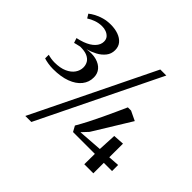

<svg xmlns="http://www.w3.org/2000/svg" viewBox="-205 -1030 1296 1296"><g transform="rotate(45 443.5 -382.0)"><path d="M109 -305Q84.5 -305 59.5 -309.2Q34.5 -313.5 20.5 -318.5L21 -353Q34 -349 51.5 -346.2Q69 -343.5 84 -343.5Q139 -343.5 175.2 -360Q211.5 -376.5 229.2 -402.5Q247 -428.5 247 -457.5Q247 -481.5 235.8 -500.8Q224.5 -520 199.5 -531.2Q174.5 -542.5 132 -542Q128 -541 119 -539Q110 -537 100.8 -534.8Q91.5 -532.5 85 -530.5L73.5 -565Q86.5 -567.5 100 -571.5Q113.5 -575.5 127 -580Q173 -597 197.5 -623.2Q222 -649.5 222 -679.5Q222 -702.5 209.5 -716.5Q197 -730.5 178 -737.5Q159 -744.5 139.5 -744Q109.5 -744 81 -734Q52.5 -724 31 -709.5L13.5 -738Q28.5 -750.5 52 -763.2Q75.5 -776 106.5 -784.8Q137.5 -793.5 173 -793.5Q213.5 -793.5 245.8 -782Q278 -770.5 297 -748Q316 -725.5 316 -691.5Q316 -656 295 -629.8Q274 -603.5 241.5 -586.2Q209 -569 174.5 -559.5Q226 -567.5 264.2 -556.8Q302.5 -546 323.5 -521Q344.5 -496 344.5 -460.5Q345 -415 317 -379.8Q289 -344.5 236.2 -324.8Q183.5 -305 109 -305ZM623.5 -815H681L258.5 51H201ZM713 0 714 -100H505.5L483.5 -140Q506 -178.5 528.8 -222.8Q551.5 -267 573 -312.5Q594.5 -358 614 -400.8Q633.5 -443.5 649.5 -479.5H680L748 -447L584 -180L541.5 -134.5L714.5 -147L721 -278L799.5 -283L799 -152.5L878 -158V-100H799.5V0Z"/></g></svg>

Font: Merriweather 96pt
Style: Regular
Weight: 400
Version: Version 2.100